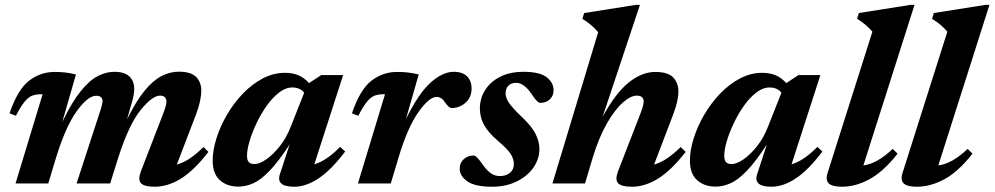

<svg xmlns="http://www.w3.org/2000/svg" viewBox="-20 -732 3968 766"><path d="M811.5 -126Q754 -51.5 701.5 -19.2Q649 13 597.5 13Q555 13 542.2 -1.2Q529.5 -15.5 542.5 -49.5L631 -278.5Q644 -312 644 -326Q644 -350.5 618.5 -350.5Q588 -350.5 541.8 -294Q495.5 -237.5 453 -107L419.5 0H285.5L378 -284Q389 -316 389 -328.5Q389 -350 363.5 -350Q330.5 -350 286 -288.2Q241.5 -226.5 203 -101L172.5 0H42L150 -356H142.5Q123 -356 107.8 -350Q92.5 -344 77.5 -325.5Q62.5 -307 43.5 -270L18 -280Q50.5 -375 96 -410Q141.5 -445 198 -445Q222 -445 240.5 -442.8Q259 -440.5 283 -435L228.5 -245.5Q266.5 -324.5 301.8 -368Q337 -411.5 370.2 -428.5Q403.5 -445.5 436 -445.5Q476.5 -445.5 496 -427.2Q515.5 -409 515.5 -377Q515.5 -364 512.5 -348.8Q509.5 -333.5 503.5 -314.5L487 -256Q523 -329 557.2 -370.5Q591.5 -412 625.2 -429Q659 -446 693 -446Q742 -446 762.5 -425Q783 -404 783 -370.5Q783 -352 778 -328.2Q773 -304.5 762 -275.5L685.5 -75.5Q711 -82.5 736.8 -99.5Q762.5 -116.5 792 -145.5Z M1097 -38 1135.5 -155.5Q1090.5 -87 1055.5 -50.5Q1020.5 -14 990.5 -0.8Q960.5 12.5 931 12.5Q886 12.5 857.2 -13.2Q828.5 -39 828.5 -91Q828.5 -133 843.8 -181Q859 -229 886 -275Q913 -321 949.2 -358.8Q985.5 -396.5 1028.2 -419Q1071 -441.5 1117 -441.5Q1146.5 -441.5 1169.8 -432Q1193 -422.5 1213 -400.5L1261.5 -432.5H1349L1234 -76.5Q1282.5 -90.5 1337 -146L1357 -127.5Q1302.5 -55 1252 -21Q1201.5 13 1154 13Q1079.5 13 1097 -38ZM965.5 -110.5Q965.5 -92.5 972.8 -85Q980 -77.5 995.5 -77.5Q1015 -77.5 1042.2 -96.2Q1069.5 -115 1096.5 -149Q1123.5 -183 1141 -229L1193.5 -362Q1186.5 -371.5 1174.8 -377.2Q1163 -383 1146 -383Q1119.5 -383 1093.5 -363Q1067.5 -343 1044.5 -310.8Q1021.5 -278.5 1003.8 -241.2Q986 -204 975.8 -169.5Q965.5 -135 965.5 -110.5Z M1516 -356H1508.5Q1489 -356 1473.8 -350Q1458.5 -344 1443.5 -325.5Q1428.5 -307 1409.5 -270L1384 -280Q1416.5 -375 1462 -410Q1507.5 -445 1564 -445Q1588.5 -445 1607.5 -442.8Q1626.5 -440.5 1650.5 -435L1599.5 -257Q1650.5 -360.5 1698.5 -403Q1746.5 -445.5 1790 -445.5Q1826 -445.5 1843.8 -427Q1861.5 -408.5 1861.5 -378.5Q1861.5 -344.5 1837.8 -322.8Q1814 -301 1782 -301Q1771 -301 1756 -323Q1741 -345.5 1722.5 -345.5Q1692 -345.5 1648.5 -283.5Q1605 -221.5 1569 -100L1539 0H1408Z M1870 -111.5Q1875.5 -111.5 1883 -104.2Q1890.5 -97 1907.5 -73Q1925 -48.5 1941 -39Q1957 -29.5 1973 -29.5Q1998 -29.5 2014 -42Q2030 -54.5 2030 -78Q2030 -97 2017.8 -117Q2005.5 -137 1966.5 -170Q1927.5 -203.5 1911 -233.8Q1894.5 -264 1894.5 -299.5Q1894.5 -339.5 1915.5 -372.8Q1936.5 -406 1975.5 -425.8Q2014.5 -445.5 2068.5 -445.5Q2133 -445.5 2160.8 -424Q2188.5 -402.5 2188.5 -372Q2188.5 -349 2173.2 -335.2Q2158 -321.5 2134.5 -321.5Q2130 -321.5 2122.5 -328.5Q2115 -335.5 2101 -356.5Q2070.5 -401.5 2039.5 -401.5Q2019 -401.5 2008 -390Q1997 -378.5 1997 -359Q1997 -342.5 2010 -322.5Q2023 -302.5 2062.5 -265Q2102 -227.5 2117 -197Q2132 -166.5 2132 -137.5Q2132 -97.5 2107.8 -63Q2083.5 -28.5 2040.8 -7.8Q1998 13 1943.5 13Q1875 13 1844.5 -8.5Q1814 -30 1814 -59Q1814 -82 1830 -96.8Q1846 -111.5 1870 -111.5Z M2344 -101 2314 0H2184L2366.5 -603.5Q2342 -633 2303.5 -657L2310.5 -680L2516.5 -712.5H2533L2384 -265.5Q2436 -361 2488.5 -403Q2541 -445 2594 -445Q2644.5 -445 2665.5 -423.2Q2686.5 -401.5 2686.5 -367.5Q2686.5 -329.5 2666 -276L2589.5 -75.5Q2614.5 -82.5 2640.2 -99.5Q2666 -116.5 2696 -145.5L2715.5 -126Q2657.5 -51.5 2605 -19.2Q2552.5 13 2501.5 13Q2458.5 13 2445.8 -1.2Q2433 -15.5 2446 -49.5L2534.5 -277.5Q2548 -312.5 2548 -326.5Q2548 -350.5 2520.5 -350.5Q2496.5 -350.5 2465 -323Q2433.5 -295.5 2401.5 -240Q2369.5 -184.5 2344 -101Z M3001 -38 3039.5 -155.5Q2994.5 -87 2959.5 -50.5Q2924.5 -14 2894.5 -0.8Q2864.5 12.5 2835 12.5Q2790 12.5 2761.2 -13.2Q2732.5 -39 2732.5 -91Q2732.5 -133 2747.8 -181Q2763 -229 2790 -275Q2817 -321 2853.2 -358.8Q2889.5 -396.5 2932.2 -419Q2975 -441.5 3021 -441.5Q3050.5 -441.5 3073.8 -432Q3097 -422.5 3117 -400.5L3165.5 -432.5H3253L3138 -76.5Q3186.5 -90.5 3241 -146L3261 -127.5Q3206.5 -55 3156 -21Q3105.5 13 3058 13Q2983.5 13 3001 -38ZM2869.5 -110.5Q2869.5 -92.5 2876.8 -85Q2884 -77.5 2899.5 -77.5Q2919 -77.5 2946.2 -96.2Q2973.5 -115 3000.5 -149Q3027.5 -183 3045 -229L3097.5 -362Q3090.5 -371.5 3078.8 -377.2Q3067 -383 3050 -383Q3023.5 -383 2997.5 -363Q2971.5 -343 2948.5 -310.8Q2925.5 -278.5 2907.8 -241.2Q2890 -204 2879.8 -169.5Q2869.5 -135 2869.5 -110.5Z M3460.5 -605.5Q3437.5 -633.5 3399.5 -657L3406.5 -680L3612 -712.5H3628.5L3424.5 -72Q3479.5 -79 3541.5 -138L3561 -119Q3503.5 -46 3448 -16.5Q3392.5 13 3339.5 13Q3300.5 13 3286.5 -0.2Q3272.5 -13.5 3282 -43Z M3759.5 -605.5Q3736.5 -633.5 3698.5 -657L3705.5 -680L3911 -712.5H3927.5L3723.5 -72Q3778.5 -79 3840.5 -138L3860 -119Q3802.5 -46 3747 -16.5Q3691.5 13 3638.5 13Q3599.5 13 3585.5 -0.2Q3571.5 -13.5 3581 -43Z"/></svg>

Font: Newsreader Text
Style: Bold Italic
Weight: 700
Italic angle: -17°
Designer: Hugues Gentile
Foundry: Production Type
Version: Version 1.001